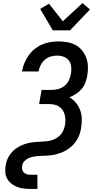

<svg xmlns="http://www.w3.org/2000/svg" viewBox="-20 -1012 640 1247"><path d="M175 215Q153 215 131 212Q109 209 89 201Q69 193 52.5 179.5Q36 166 26 147.5Q16 129 14.5 106.5Q13 84 17 61Q20 41 28.5 21Q37 1 50.5 -16Q64 -33 82 -46Q100 -59 120 -68Q140 -77 160.5 -82Q181 -87 202 -89Q223 -91 243 -91.5Q263 -92 284 -94.5Q305 -97 325 -104.5Q345 -112 362 -126Q379 -140 389 -160Q399 -180 402 -200Q405 -217 404.5 -234.5Q404 -252 400 -268Q396 -284 386.5 -297.5Q377 -311 363.5 -320Q350 -329 333 -332.5Q316 -336 299 -336H234L250 -428H315Q337 -428 359 -434Q381 -440 399.5 -455Q418 -470 427.5 -491Q437 -512 441 -534Q445 -556 442.5 -578.5Q440 -601 428 -618Q416 -635 395 -643Q374 -651 351 -651Q331 -651 310 -645Q289 -639 272 -624.5Q255 -610 244.5 -590Q234 -570 231 -550L230 -548H123L124 -551Q128 -578 139 -603.5Q150 -629 166 -652Q182 -675 205 -693.5Q228 -712 253.5 -723Q279 -734 306 -738.5Q333 -743 360 -743Q389 -743 417.5 -738Q446 -733 471 -719.5Q496 -706 513 -684.5Q530 -663 540 -637Q550 -611 551 -581.5Q552 -552 547 -522Q543 -499 535 -476.5Q527 -454 511 -435Q495 -416 474 -402.5Q453 -389 431 -380Q454 -367 472 -345.5Q490 -324 500 -298Q510 -272 511 -242.5Q512 -213 507 -183Q505 -168 501 -153.5Q497 -139 490.5 -124.5Q484 -110 475 -96.5Q466 -83 455 -71.5Q444 -60 430.5 -50Q417 -40 403.5 -32.5Q390 -25 375 -19.5Q360 -14 345 -10Q330 -6 315 -4Q300 -2 285 -1Q270 0 255 0Q240 0 224.5 1.5Q209 3 194 6Q179 9 165 15.5Q151 22 139 34Q127 46 125 61Q122 74 123.5 86Q125 98 133 106.5Q141 115 152 119Q163 123 175 123H223V215ZM323 -815 241 -954 298 -988 388 -874 516 -992 564 -950 435 -815Z"/></svg>

Font: Iosevka Aile Semibold
Style: Italic
Weight: 600
Italic angle: -9°
Designer: Belleve Invis
Foundry: Belleve Invis
Version: Version 31.1.0; ttfautohint (v1.8.4)